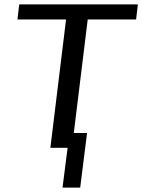

<svg xmlns="http://www.w3.org/2000/svg" viewBox="-20 -669 644 869"><path d="M343 180 374 -67H314L377 -581H596L604 -649H67L59 -581H279L208 0H286L263 180Z"/></svg>

Font: Gamestation Display
Style: Italic
Weight: 400
Designer: Jonas Hecksher
Foundry: Jonas Hecksher, Playtypeª, e-types AS
Version: Version 1.003